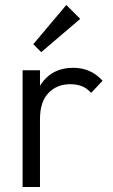

<svg xmlns="http://www.w3.org/2000/svg" viewBox="-20 -753 454 773"><path d="M71 0V-470H141V0ZM141 -274 112 -287Q112 -376 155.5 -428Q199 -480 275 -480Q310 -480 339 -467.5Q368 -455 393 -428L347 -379Q330 -398 309.5 -406Q289 -414 263 -414Q209 -414 175 -378.5Q141 -343 141 -274ZM146 -543 114 -575 247 -733 303 -677Z"/></svg>

Font: Outfit Thin Light
Style: Regular
Weight: 300
Version: Version 1.100;gftools[0.9.27]